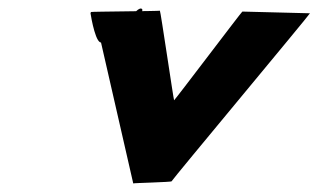

<svg xmlns="http://www.w3.org/2000/svg" viewBox="-20 -493 743 448"><path d="M353.1 -468C351.8 -467 192.5 -466 192.2 -465L191.2 -462C192.5 -453 204.4 -384 218.8 -395C240.3 -410 259.2 -429 279.4 -446C284.9 -451 315.6 -463 312 -471C309.5 -476 302 -471 299.1 -468C290.9 -461 282.3 -459 274.2 -452C254.6 -437 236.8 -418 217.2 -403C217.1 -406 214.3 -410 213.3 -413C212.2 -426 207.7 -434 204 -445L290.9 -65C290.2 -66 380.8 -68 380.4 -70C380 -72 703.6 -460 703.2 -462L545.5 -466C544.8 -467 386.9 -258 386.2 -259C385.2 -259 354.4 -469 353.1 -468Z"/></svg>

Font: Hussar Wojna
Style: 3Obl
Weight: 400
Designer: Robert Jablonski
Foundry: Cannot Into Space Fonts
Version: Version 1.01